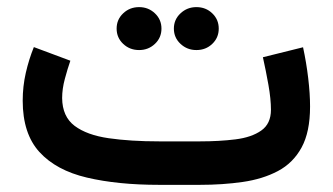

<svg xmlns="http://www.w3.org/2000/svg" viewBox="-20 -517 930 537"><path d="M538.6 0H425.3Q309.1 0 223.1 -20.3Q137.2 -40.5 90.3 -91.8Q43.5 -143.1 43.5 -235.4Q43.5 -275.4 52.2 -313.5Q61 -351.6 74.7 -385.3L176.8 -347.2Q168.9 -324.7 161.4 -296.6Q153.8 -268.6 153.8 -242.7Q154.3 -190.9 188.7 -165Q223.1 -139.2 284.2 -130.4Q345.2 -121.6 425.3 -121.6H539.6Q593.3 -121.6 638.4 -127.2Q683.6 -132.8 710.7 -151.9Q737.8 -170.9 737.8 -210Q737.8 -240.2 730.7 -280Q723.6 -319.8 715.3 -356.9L827.6 -384.8Q836.9 -341.8 842 -298.6Q847.2 -255.4 847.2 -218.8Q847.2 -147.9 823.5 -104.5Q799.8 -61 757.3 -38.6Q714.8 -16.1 658.9 -8.1Q603 0 538.6 0ZM466.3 -437Q466.3 -462.4 484.9 -479.7Q503.4 -497.1 529.3 -497.1Q555.7 -497.1 573.7 -479.7Q591.8 -462.4 591.8 -437Q591.8 -411.6 573.7 -394.3Q555.7 -377 529.3 -377Q503.4 -377 484.9 -394.3Q466.3 -411.6 466.3 -437ZM306.2 -437Q306.2 -462.4 324.5 -479.7Q342.8 -497.1 369.1 -497.1Q395 -497.1 413.3 -479.7Q431.6 -462.4 431.6 -437Q431.6 -411.6 413.3 -394.3Q395 -377 369.1 -377Q342.8 -377 324.5 -394.3Q306.2 -411.6 306.2 -437Z"/></svg>

Font: Vazirmatn RD UI SemiBold
Style: Regular
Weight: 600
Designer: Saber Rastikerdar
Foundry: Saber Rastikerdar
Version: Version 33.003